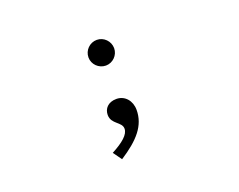

<svg xmlns="http://www.w3.org/2000/svg" viewBox="-99 -616 1198 963"><g transform="rotate(-20 500.0 -135.0)"><path d="M489 -301C526 -301 557 -332 557 -369C557 -407 526 -438 489 -438C451 -438 420 -407 420 -369C420 -332 451 -301 489 -301ZM404 168C503 104 557 44 557 -40C557 -89 525 -126 480 -126C435 -126 412 -98 412 -65C412 -15 468 -9 468 28C468 59 433 89 371 122Z"/></g></svg>

Font: Inconsolata UltraExpanded
Style: Regular
Weight: 400
Width: 9
Monospace: yes
Designer: Raph Levien, Cyreal, Brenton Simpson
Foundry: Raph Levien, Cyreal, Google
Version: Version 3.100